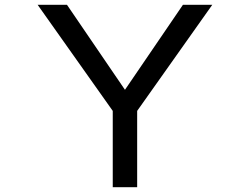

<svg xmlns="http://www.w3.org/2000/svg" viewBox="-20 -776 1040 799"><path d="M136.7 -755.9H258.8L500 -402.3L741.2 -755.9H863.3L550.8 -314.5V2.9H449.2V-314.5Z"/></svg>

Font: MotoyaLCedar
Style: W3 mono
Weight: 400
Version: Version 1.01